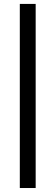

<svg xmlns="http://www.w3.org/2000/svg" viewBox="-20 -718 280 970"><path d="M160.2 231.9H80.1V-698.2H160.2Z"/></svg>

Font: Linux Biolinum
Style: Bold
Weight: 700
Designer: Philipp H. Poll
Foundry: Philipp H. Poll
Version: Version 1.3.2 ; ttfautohint (v0.9)